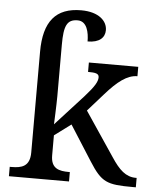

<svg xmlns="http://www.w3.org/2000/svg" viewBox="-54 -811 694 856"><g transform="rotate(5 293.0 -382.5)"><path d="M18 0H287V-42H283C239 -42 202 -50 202 -109V-199L276 -254L376 -97C432 -9 456 0 572 0H586V-42H582C537 -42 507 -71 472 -124L339 -322L409 -401C461 -460 504 -494 550 -494V-536H329V-494C362 -494 378 -491 378 -474C378 -455 366 -433 323 -385L198 -248C198 -248 202 -338 202 -374V-605C202 -689 215 -719 263 -719C305 -719 315 -669 315 -629C368 -629 392 -653 392 -686C392 -727 354 -765 275 -765C162 -765 108 -701 108 -565V-114C108 -51 71 -42 26 -42H18Z"/></g></svg>

Font: Noto Serif
Style: Regular
Weight: 400
Designer: Monotype Design Team
Foundry: Monotype Imaging Inc.
Version: Version 2.015